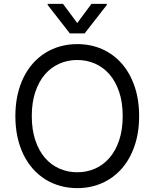

<svg xmlns="http://www.w3.org/2000/svg" viewBox="-20 -966 801 996"><path d="M701.7 -363.6Q701.7 -277.3 677.7 -208.3Q653.8 -139.2 611 -90.7Q568.2 -42.3 509.4 -16.2Q450.6 9.9 380.7 9.9Q334.2 9.9 292.3 -1.8Q250.4 -13.5 214.7 -35.9Q179 -58.2 150.4 -90.6Q121.8 -122.9 101.6 -164.4Q81.3 -206 70.5 -256Q59.7 -306.1 59.7 -363.6Q59.7 -421.2 70.5 -471.2Q81.3 -521.3 101.6 -562.9Q121.8 -604.4 150.4 -636.7Q179 -669 214.7 -691.4Q250.4 -713.8 292.3 -725.5Q334.2 -737.2 380.7 -737.2Q450.6 -737.2 509.4 -711.3Q568.2 -685.4 611 -636.9Q653.8 -588.4 677.7 -519.2Q701.7 -449.9 701.7 -363.6ZM616.5 -363.6Q616.5 -434.7 598.2 -489Q579.9 -543.3 548.1 -580.1Q516.3 -616.8 473.4 -635.8Q430.4 -654.8 380.7 -654.8Q331.3 -654.8 288.2 -635.8Q245 -616.8 213.2 -580.1Q181.5 -543.3 163.2 -489Q144.9 -434.7 144.9 -363.6Q144.9 -293 163.2 -238.5Q181.5 -183.9 213.2 -147.2Q245 -110.4 288.2 -91.4Q331.3 -72.4 380.7 -72.4Q430.4 -72.4 473.4 -91.4Q516.3 -110.4 548.1 -147.2Q579.9 -183.9 598.2 -238.5Q616.5 -293 616.5 -363.6ZM380.7 -846.6 454.5 -946H534.1V-940.3L419 -792.6H342.3L227.3 -940.3V-946H306.8Z"/></svg>

Font: Interop
Style: Regular
Weight: 400
Designer: Rasmus Andersson, Google, Jang Haemin
Foundry: jhaemin
Version: Version 1.008